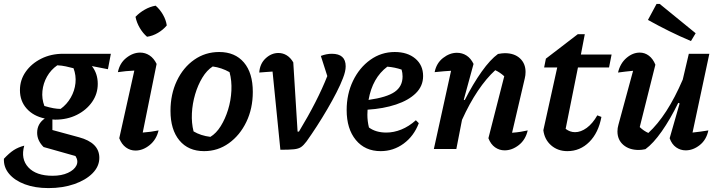

<svg xmlns="http://www.w3.org/2000/svg" viewBox="-59 -762 3683 982"><path d="M223 -150Q216 -150 209 -151V-97L345 -60Q449 -32 449 45Q449 89 414.5 124Q380 159 321 179.5Q262 200 189 200Q120 200 68 180.5Q16 161 -12.5 127Q-41 93 -39 50Q-12 21 11 6Q34 -9 65 -17Q46 51 86 94Q126 137 210 137Q256 137 288.5 122Q321 107 332 84Q343 61 327 36L164 -10Q131 -43 131 -83Q131 -129 170 -156Q112 -168 77.5 -206.5Q43 -245 43 -301Q43 -353 72.5 -395Q102 -437 152 -462Q202 -487 264 -487H508L493 -408L411 -424Q441 -386 441 -333Q441 -282 412 -240.5Q383 -199 334 -174.5Q285 -150 223 -150ZM251 -205Q283 -228 303 -263Q323 -298 327 -337Q331 -376 317 -413Q298 -418 277.5 -422.5Q257 -427 234 -428Q201 -405 181.5 -370.5Q162 -336 158 -296.5Q154 -257 168 -220Q195 -212 214.5 -208.5Q234 -205 251 -205Z M752 -95Q741 -48 706.5 -20Q672 8 634 8Q607 8 585 -8Q563 -24 551 -55L628 -401Q584 -399 544 -393Q553 -439 587 -466Q621 -493 658 -493Q684 -493 706 -478.5Q728 -464 742 -435L671 -84Q713 -87 752 -95ZM737 -733Q759 -714 774.5 -687Q790 -660 794 -632Q776 -610 749 -594Q722 -578 693 -574Q672 -592 656 -619Q640 -646 634 -676Q654 -697 681 -712.5Q708 -728 737 -733Z M985 11Q904 11 858.5 -44Q813 -99 813 -195Q813 -280 845.5 -348.5Q878 -417 934.5 -456.5Q991 -496 1062 -496Q1143 -496 1188.5 -442.5Q1234 -389 1234 -292Q1234 -207 1201 -138.5Q1168 -70 1111.5 -29.5Q1055 11 985 11ZM1017 -62Q1047 -80 1070 -117Q1093 -154 1107.5 -201Q1122 -248 1124.5 -298.5Q1127 -349 1115 -393Q1074 -416 1029 -422Q999 -403 976 -365Q953 -327 939 -279.5Q925 -232 922.5 -182.5Q920 -133 931 -90Q968 -68 1017 -62Z M1470 -89Q1565 -246 1615 -373L1582 -476Q1611 -487 1638 -487Q1709 -487 1709 -423Q1709 -397 1695 -362Q1683 -330 1662 -289Q1641 -248 1615 -203.5Q1589 -159 1561.5 -116.5Q1534 -74 1509 -39Q1494 -19 1481 -10Q1468 -1 1444.5 1.5Q1421 4 1375 4L1335 -396Q1316 -395 1299 -393.5Q1282 -392 1267 -391Q1270 -436 1299.5 -463.5Q1329 -491 1365 -491Q1388 -491 1407.5 -479Q1427 -467 1441 -443L1463 -89Z M1888 11Q1808 11 1761 -46Q1714 -103 1714 -199Q1714 -281 1746.5 -348.5Q1779 -416 1835 -456Q1891 -496 1960 -496Q2025 -496 2065 -462.5Q2105 -429 2105 -373Q2105 -322 2068 -285.5Q2031 -249 1966.5 -227.5Q1902 -206 1821 -201Q1820 -188 1820 -175Q1820 -142 1828 -110Q1863 -84 1917 -84Q1955 -84 1993.5 -99.5Q2032 -115 2068 -147L2083 -132Q2058 -66 2005.5 -27.5Q1953 11 1888 11ZM2000 -371Q2000 -389 1995 -406Q1960 -418 1922 -421Q1846 -364 1826 -251Q1919 -264 1959.5 -292Q2000 -320 2000 -371Z M2160 0 2248 -400Q2231 -399 2211.5 -397.5Q2192 -396 2164 -393Q2173 -439 2207 -465.5Q2241 -492 2278 -492Q2305 -492 2327 -478Q2349 -464 2363 -435L2313 -252L2318 -250Q2360 -333 2404.5 -395.5Q2449 -458 2488 -486Q2510 -490 2523 -490Q2572 -490 2600.5 -463.5Q2629 -437 2629 -394Q2629 -377 2625 -361L2560 -83Q2586 -85 2604 -88Q2622 -91 2640 -95Q2629 -47 2594.5 -20Q2560 7 2522 7Q2495 7 2473 -8.5Q2451 -24 2439 -55L2520 -372Q2498 -392 2474 -403Q2428 -361 2385 -297Q2342 -233 2304 -149L2275 0Z M2843 11Q2794 11 2760 -18.5Q2726 -48 2720 -96L2791 -417H2724L2733 -462L2896 -587H2932L2912 -483H3069L3056 -417H2897L2834 -103Q2856 -86 2882 -86Q2912 -86 2942 -108Q2972 -130 2996 -172L3017 -164Q3002 -83 2955 -36Q2908 11 2843 11Z M3366 -55 3417 -233 3410 -236Q3369 -152 3325.5 -90Q3282 -28 3242 1Q3223 5 3208 5Q3159 5 3129 -21Q3099 -47 3099 -90Q3099 -107 3104 -124L3179 -400Q3138 -396 3102 -391Q3113 -438 3145 -465.5Q3177 -493 3213 -493Q3239 -493 3260 -477Q3281 -461 3293 -431L3213 -112Q3234 -92 3257 -82Q3305 -126 3349 -194Q3393 -262 3433 -355L3464 -487H3569L3483 -84Q3522 -88 3564 -95Q3554 -47 3520 -20Q3486 7 3448 7Q3421 7 3399 -8.5Q3377 -24 3366 -55ZM3475 -552Q3418 -576 3363.5 -603Q3309 -630 3255 -660L3299 -742H3315L3499 -592Z"/></svg>

Font: Piazzolla SemiBold
Style: Italic
Weight: 600
Italic angle: -11.3°
Designer: Juan Pablo del Peral
Foundry: Huerta Tipografica
Version: Version 1.330